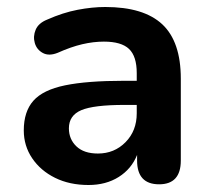

<svg xmlns="http://www.w3.org/2000/svg" viewBox="-20 -519 604 549"><path d="M233 10Q179 10 137.5 -10.5Q96 -31 72 -66.5Q48 -102 48 -146Q48 -200 75.5 -231Q103 -262 166 -275Q229 -288 335 -288H371V-310Q371 -358 349 -379Q327 -400 277 -400Q247 -400 215 -392.5Q183 -385 145 -368Q120 -358 102.5 -367.5Q85 -377 79.5 -396Q74 -415 82 -434Q90 -453 115 -463Q160 -483 202 -491Q244 -499 281 -499Q391 -499 444 -449.5Q497 -400 497 -294V-60Q497 8 435 8Q372 8 372 -60V-76Q356 -36 319.5 -13Q283 10 233 10ZM371 -219H336Q248 -219 212.5 -204Q177 -189 177 -152Q177 -121 198.5 -100.5Q220 -80 260 -80Q307 -80 339 -112.5Q371 -145 371 -195Z"/></svg>

Font: Chiron GoRound TC SB
Style: Regular
Weight: 500
Designer: Ryoko NISHIZUKA 西塚涼子 (kana, bopomofo & ideographs); Paul D. Hunt (Latin, Greek & Cyrillic); Sandoll Communications 산돌커뮤니
Foundry: Adobe
Version: Version 1.000;hotconv 1.1.1;makeotfexe 2.6.0